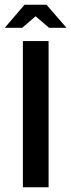

<svg xmlns="http://www.w3.org/2000/svg" viewBox="-60 -794 302 814"><path d="M37 -620H146V0H37ZM-40 -676 44 -774H137L222 -676H148L91 -725L34 -676Z"/></svg>

Font: Smooch Sans
Style: Bold
Weight: 700
Designer: Robert E. Leuschke
Foundry: Robert E. Leuschke
Version: Version 1.010